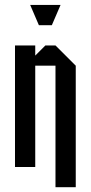

<svg xmlns="http://www.w3.org/2000/svg" viewBox="-20 -687 373 790"><path d="M125 0H41.7V-500H125V-458.3L166.7 -500H208.3L291.7 -416.7V83.3H208.3V-416.7H125ZM140 -583.3 104.2 -666.7H229.2L193.3 -583.3Z"/></svg>

Font: Yulong
Style: Regular
Weight: 400
Designer: GGBotNet
Foundry: f0n7.com
Version: 1.00